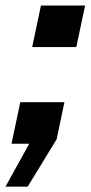

<svg xmlns="http://www.w3.org/2000/svg" viewBox="-55 -530 334 708"><path d="M63.6 -356.4 96 -509.6H258.8L226.4 -356.4ZM-34.8 158.4 52.8 0H-12.6L19.8 -153.2H182.6L153.8 -16.4L47 158.4Z"/></svg>

Font: Geist
Style: Italic
Weight: 400
Italic angle: -12°
Designer: Basement.studio, Andrés Briganti, Mateo Zaragoza
Foundry: Basement.studio, Vercel, Andrés Briganti, Guido Ferreyra, Mateo Zaragoza
Version: Version 1.500